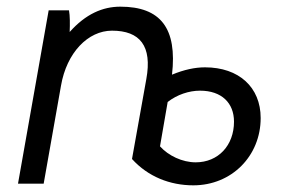

<svg xmlns="http://www.w3.org/2000/svg" viewBox="-20 -551 846 576"><path d="M560 5C675 5 762 -83 762 -197C762 -289 697 -349 595 -349C565 -349 532 -342 496 -327C512 -466 462 -531 341 -531C288 -531 237 -509 189 -455C190 -478 190 -504 187 -520H126L34 0H111L163 -294C180 -393 244 -459 316 -459C400 -459 437 -413 419 -314L376 -74C424 -21 490 5 560 5ZM460 -112 483 -245C511 -267 547 -279 580 -279C645 -279 682 -242 682 -186C682 -115 635 -64 567 -64C527 -64 485 -84 460 -112Z"/></svg>

Font: Fixel Text 20240404
Style: Italic
Weight: 400
Width: 4
Italic angle: -10°
Designer: AlfaBravo + MacPaw
Foundry: Kyrylo Tkachov, Marchela Mozhyna, Serhii Makarenko, Maria Weinstein, Zakhar Kryvoshyya
Version: Version 1.211;Glyphs 3.2 (3225)